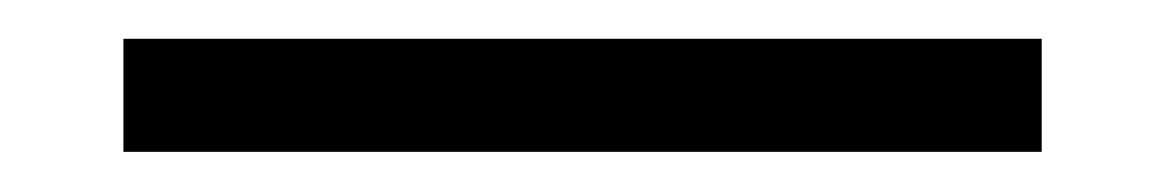

<svg xmlns="http://www.w3.org/2000/svg" viewBox="-20 -13 595 98"><path d="M43 64.5V6.8H511.7V64.5Z"/></svg>

Font: Bpmf Zihi Serif Regular
Style: Regular
Weight: 400
Foundry: But Ko
Version: Version 1.320